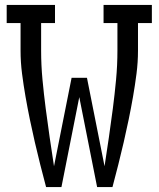

<svg xmlns="http://www.w3.org/2000/svg" viewBox="-20 -755 640 775"><path d="M166 0Q154 -45 142.5 -90.5Q131 -136 120.5 -181.5Q110 -227 100.5 -273Q91 -319 83 -365Q75 -411 69 -457.5Q63 -504 63 -551V-662H7V-735H202V-662H146V-551Q146 -492 151.5 -433.5Q157 -375 164.5 -317Q172 -259 180.5 -200.5Q189 -142 198 -84L269 -441H331L402 -84Q411 -142 419.5 -200.5Q428 -259 435.5 -317Q443 -375 448.5 -433.5Q454 -492 454 -551V-662H398V-735H593V-662H537V-551Q537 -504 531 -457.5Q525 -411 517 -365Q509 -319 499.5 -273Q490 -227 479.5 -181.5Q469 -136 457.5 -90.5Q446 -45 434 0H372L300 -363L228 0Z"/></svg>

Font: Iosevka Curly Slab Extended
Style: Regular
Weight: 400
Width: 7
Monospace: yes
Designer: Belleve Invis
Foundry: Belleve Invis
Version: Version 11.1.0; ttfautohint (v1.8.3)